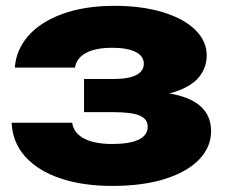

<svg xmlns="http://www.w3.org/2000/svg" viewBox="-20 -608 760 645"><path d="M19.2 -195.7H222.5Q227.6 -161 262.4 -142.7Q297.2 -124.3 357 -124.3Q414.9 -124.3 445.5 -138.8Q476.2 -153.3 476.2 -182.3Q476.2 -208.2 449.3 -219.7Q422.4 -231.2 361.9 -231.2H262.3V-342.6H359.6Q411.6 -342.6 437.4 -355.8Q463.1 -369 463.1 -393.6Q463.1 -419.9 435.2 -433.7Q407.2 -447.5 357.1 -447.5Q301.6 -447.5 269.5 -430.5Q237.3 -413.5 231.9 -380.9H29.9Q33.6 -439.1 73.9 -486.2Q114.1 -533.2 188.7 -560.8Q263.3 -588.4 365.3 -588.4Q456.1 -588.4 526.5 -567.1Q597 -545.8 635.7 -508Q674.4 -470.2 674.4 -421.9Q674.4 -382.5 650.1 -351Q625.7 -319.5 571.3 -300.7Q516.9 -281.9 430.9 -282.5V-299.5Q557.2 -304.8 623.2 -271.5Q689.1 -238.1 689.1 -167.2Q689.1 -114.5 649.5 -72.8Q610 -31 535 -7.2Q460.1 16.6 357 16.6Q257.6 16.6 182.2 -9Q106.7 -34.6 64.1 -82.7Q21.6 -130.8 19.2 -195.7Z"/></svg>

Font: Unbounded Variable
Style: Regular
Weight: 400
Designer: Luke Prowse, Jean-Baptiste Morizot, Fátima Lázaro, Florian Runge
Foundry: NaN
Version: Version 1.600;FEAKit 1.0